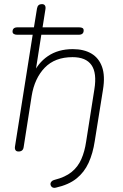

<svg xmlns="http://www.w3.org/2000/svg" viewBox="-20 -731 599 934"><path d="M251 182Q243 184 237 181.5Q231 179 228 173.5Q225 168 225.5 162.5Q226 157 231 151.5Q236 146 245 144Q297 131 328 106Q359 81 375.5 43.5Q392 6 399 -42L439 -296Q452 -376 425 -414.5Q398 -453 333 -453Q247 -453 197.5 -401.5Q148 -350 134 -264L95 -15Q92 6 70 6Q60 6 55.5 -0.5Q51 -7 53 -19L139 -562H63Q53 -562 47 -566Q41 -570 41 -577Q41 -598 65 -598H159L143 -585L160 -690Q162 -701 168 -706Q174 -711 184 -711Q194 -711 198.5 -704.5Q203 -698 201 -686L185 -585L179 -598H365Q376 -598 381.5 -594.5Q387 -591 387 -583Q387 -562 363 -562H181L150 -364H138Q163 -424 213 -458Q263 -492 334 -492Q388 -492 424.5 -470.5Q461 -449 476.5 -405.5Q492 -362 481 -295L441 -45Q432 15 411 61Q390 107 352 137.5Q314 168 251 182Z"/></svg>

Font: Nunito ExtraLight
Style: Italic
Weight: 200
Italic angle: -9°
Designer: Vernon Adams
Foundry: Vernon Adams
Version: Version 3.602